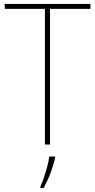

<svg xmlns="http://www.w3.org/2000/svg" viewBox="-20 -800 483 975"><path d="M234 -66H208V-755H4V-780H439V-755H234ZM260 2Q251 40 236 80Q221 120 201 155H185V148Q193 131 202.5 103Q212 75 220 45.5Q228 16 230 -5H260Z"/></svg>

Font: Noto Sans Malayalam UI SemiCondensed Thin
Style: Regular
Weight: 100
Width: 4
Designer: Jelle Bosma - Monotype Design Team
Foundry: Monotype Imaging Inc.
Version: Version 2.104; ttfautohint (v1.8.4.7-5d5b)